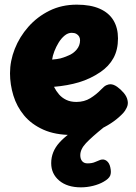

<svg xmlns="http://www.w3.org/2000/svg" viewBox="-20 -575 586 825"><path d="M290 5Q217 5 166 -18Q115 -41 83.5 -79Q52 -117 37.5 -164.5Q23 -212 23 -260Q23 -313 43.5 -365Q64 -417 102 -460Q140 -503 192.5 -529Q245 -555 310 -555Q369 -555 408.5 -537.5Q448 -520 467.5 -487.5Q487 -455 487 -410Q487 -361 467.5 -325.5Q448 -290 411 -265Q368 -236 319.5 -221.5Q271 -207 212 -202Q221 -184 233.5 -169.5Q246 -155 264.5 -146Q283 -137 308 -137Q342 -137 368 -153Q394 -169 415 -191Q428 -205 437.5 -209Q447 -213 454 -213Q468 -213 483.5 -202Q499 -191 512 -175.5Q525 -160 528 -144Q532 -128 524.5 -112.5Q517 -97 510 -90Q473 -50 416 -22.5Q359 5 290 5ZM204 -319Q227 -321 239.5 -324Q252 -327 273 -336Q294 -344 309 -361.5Q324 -379 324 -402Q324 -411 320 -418Q316 -425 308 -429.5Q300 -434 288 -434Q272 -434 257.5 -422Q243 -410 232 -392Q221 -374 213.5 -354.5Q206 -335 204 -319ZM328 230Q269 230 234.5 201Q200 172 200 126Q200 77 235 38Q270 -1 337 -38H426V-28Q374 14 349.5 40Q325 66 325 92Q325 108 333 117.5Q341 127 356 127Q376 127 389 121Q402 115 411 112Q426 107 438 116Q450 125 454 144Q459 166 453.5 179.5Q448 193 425 206Q406 217 380 223.5Q354 230 328 230Z"/></svg>

Font: Playpen Sans ExtraBold
Style: Regular
Weight: 800
Designer: Laura Meseguer, Veronika Burian, José Scaglione
Foundry: TypeTogether
Version: Version 1.001